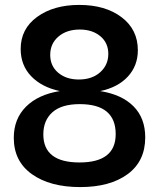

<svg xmlns="http://www.w3.org/2000/svg" viewBox="-20 -740 645 780"><path d="M223 -370Q149 -386 106.5 -430.5Q64 -475 64 -541Q64 -623 131 -671.5Q198 -720 302 -720Q408 -720 474 -670Q540 -620 540 -536Q540 -473 499.5 -429Q459 -385 387 -370Q475 -356 522.5 -308Q570 -260 570 -182Q570 -85 498.5 -32.5Q427 20 306 20Q183 20 109.5 -32.5Q36 -85 36 -180Q36 -257 85.5 -306.5Q135 -356 223 -370ZM156 -194Q156 -80 303 -80Q450 -80 450 -195Q450 -317 304 -317Q230 -317 193 -284Q156 -251 156 -194ZM184 -517Q184 -472 216.5 -444.5Q249 -417 300 -417Q354 -417 387 -446.5Q420 -476 420 -521Q420 -566 387.5 -593Q355 -620 304 -620Q251 -620 217.5 -591.5Q184 -563 184 -517Z"/></svg>

Font: Moderustic Med
Style: Regular
Weight: 500
Designer: Tural Alisoy
Foundry: TAFT Foundry
Version: Version 2.110